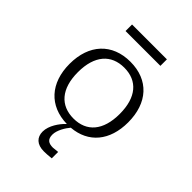

<svg xmlns="http://www.w3.org/2000/svg" viewBox="-253 -789 1126 1126"><g transform="rotate(45 310.0 -226.0)"><path d="M136 -250C136 -388 202 -461 310 -461C419 -461 483 -387 483 -250C483 -112 418 -39 310 -39C202 -39 136 -112 136 -250ZM385 163 345 167C309 167 289 154 289 115C289 78 317 33 337 10C472 -1 553 -98 553 -250C553 -411 462 -511 311 -511C160 -511 67 -411 67 -250C67 -91 158 8 305 11L297 19C275 41 236 92 236 143C236 190 266 220 323 220C333 220 364 219 385 216ZM452 -672H163V-618H452Z"/></g></svg>

Font: Perun Light
Style: Regular
Weight: 300
Foundry: Copyright (c) Stefan Peev, Context Ltd, 2016
Version: Version 1.089